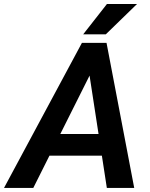

<svg xmlns="http://www.w3.org/2000/svg" viewBox="-68 -921 736 941"><path d="M393.6 -595.7 95.2 0H-48.3L333.5 -710.9H425.3ZM455.6 0 361.8 -609.9 368.2 -710.9H454.1L589.8 0ZM491.2 -264.2 472.2 -158.2H101.6L120.1 -264.2ZM339.8 -752.9 456.1 -901.4H603.5L450.7 -752.9Z"/></svg>

Font: Roboto SemiBold
Style: Italic
Weight: 600
Designer: Christian Robertson
Foundry: Google
Version: Version 3.009; 2024